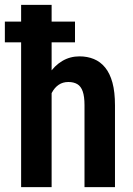

<svg xmlns="http://www.w3.org/2000/svg" viewBox="-21 -770 546 790"><path d="M191.4 -750V0H65.9V-750ZM171.4 -282.7 134.8 -282.2Q134.3 -337.4 146.2 -384.3Q158.2 -431.2 180.7 -465.6Q203.1 -500 235.1 -519Q267.1 -538.1 306.2 -538.1Q338.4 -538.1 365.2 -527.1Q392.1 -516.1 411.6 -492.2Q431.2 -468.3 441.7 -429.9Q452.1 -391.6 452.1 -336.4V0H326.7V-337.4Q326.7 -373 319.3 -394Q312 -415 297.1 -423.8Q282.2 -432.6 260.3 -432.6Q237.3 -432.6 220.5 -421.1Q203.6 -409.7 192.6 -388.9Q181.6 -368.2 176.5 -341.1Q171.4 -314 171.4 -282.7ZM287.6 -681.2V-595.7H-1V-681.2Z"/></svg>

Font: Roboto Condensed SemiBold
Style: Regular
Weight: 600
Designer: Christian Robertson
Foundry: Google
Version: Version 3.008; 2023